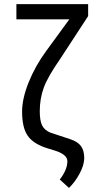

<svg xmlns="http://www.w3.org/2000/svg" viewBox="-20 -731 503 938"><path d="M410.6 -710.9V-652.3L274.4 -443.8Q212.9 -355.5 193.6 -302Q174.3 -248.5 174.3 -188.5Q174.3 -141.6 185.5 -118.7Q196.8 -95.7 225.1 -83.5L323.7 -50.8Q360.4 -38.6 376 -16.8Q391.6 4.9 391.6 43Q390.6 77.1 368.2 118.4Q345.7 159.7 316.9 187L272 146Q309.1 98.1 309.1 56.6Q309.1 23.4 247.1 4.4L212.4 -6.3Q144 -27.3 116 -66.9Q87.9 -106.4 87.9 -186Q87.9 -249 120.1 -329.1Q152.3 -409.2 206.1 -482.4L318.8 -636.7H60.1V-710.9Z"/></svg>

Font: MAUL Condensed
Style: Condensed Regular
Weight: 400
Designer: MAUL
Version: Version 1.0; 2020; ttfautohint (v1.8.3)